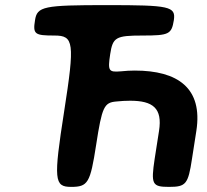

<svg xmlns="http://www.w3.org/2000/svg" viewBox="-20 -731 811 751"><path d="M489 -337C578 -337 616 -308 602 -219L585 -110C570 -10 575 0 641 0C707 0 716 -10 731 -110L748 -219C774 -387 675 -455 507 -455C490 -455 472 -454 453 -452C405 -448 401 -453 411 -519C421 -585 433 -592 537 -592C641 -592 651 -597 660 -652C668 -706 644 -711 398 -711C151 -711 125 -706 117 -652C108 -597 116 -592 193 -592C269 -592 273 -565 231 -296C189 -27 192 0 258 0C324 0 333 -15 356 -164C379 -313 387 -330 435 -334C454 -336 472 -337 489 -337Z"/></svg>

Font: Asimov Print
Style: AIt
Weight: 500
Designer: Google
Version: Version 2.000980: 2014